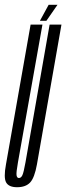

<svg xmlns="http://www.w3.org/2000/svg" viewBox="-44 -778 277 803"><path d="M27.5 5Q63.5 5 82 -14.8Q100.5 -34.5 110.5 -90.5L213 -675H163.5L62.5 -98.5Q55 -56.5 49.5 -45Q44 -33.5 35 -33.5Q27 -33.5 25.2 -45Q23.5 -56.5 31 -98.5L133.5 -675H84L-19 -90.5Q-29.5 -34.5 -18.2 -14.8Q-7 5 27.5 5ZM123 -691H150L196.5 -758H159.5Z"/></svg>

Font: Anybody UltraCondensed Light
Style: Italic
Weight: 300
Width: 1
Italic angle: -10°
Version: Version 1.113;gftools[0.9.25]